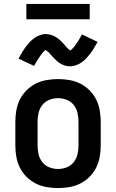

<svg xmlns="http://www.w3.org/2000/svg" viewBox="-20 -944 590 976"><path d="M275 12Q246 12 217 7Q188 2 162 -11Q136 -24 115 -45Q94 -66 81 -92Q68 -118 63 -147Q58 -176 58 -205V-325Q58 -354 63 -383Q68 -412 81 -438Q94 -464 115 -485Q136 -506 162 -519Q188 -532 217 -537Q246 -542 275 -542Q304 -542 333 -537Q362 -532 388 -519Q414 -506 435 -485Q456 -464 469 -438Q482 -412 487 -383Q492 -354 492 -325V-205Q492 -176 487 -147Q482 -118 469 -92Q456 -66 435 -45Q414 -24 388 -11Q362 2 333 7Q304 12 275 12ZM275 -85Q298 -85 319.5 -93.5Q341 -102 355 -120Q369 -138 374 -160Q379 -182 379 -205V-325Q379 -348 374 -370Q369 -392 355 -410Q341 -428 319.5 -436.5Q298 -445 275 -445Q252 -445 230.5 -436.5Q209 -428 195 -410Q181 -392 176 -370Q171 -348 171 -325V-205Q171 -182 176 -160Q181 -138 195 -120Q209 -102 230.5 -93.5Q252 -85 275 -85ZM337 -607Q332 -607 327 -607.5Q322 -608 317 -609Q312 -610 307.5 -611.5Q303 -613 298.5 -615Q294 -617 289.5 -619.5Q285 -622 281.5 -624.5Q278 -627 273.5 -630.5Q269 -634 265.5 -637.5Q262 -641 258.5 -644.5Q255 -648 251.5 -651.5Q248 -655 245.5 -657.5Q243 -660 239 -665Q235 -670 231.5 -674Q228 -678 224.5 -681Q221 -684 216.5 -686.5Q212 -689 212 -692L214 -693Q215 -693 215 -692L212 -690Q209 -688 206 -685.5Q203 -683 201 -680.5Q199 -678 197.5 -676.5Q196 -675 194.5 -673Q193 -671 191.5 -669Q190 -667 188.5 -665Q187 -663 185 -660.5Q183 -658 181.5 -655.5Q180 -653 178 -650Q176 -647 174 -644Q172 -641 170 -638Q168 -635 166 -631.5Q164 -628 162 -624.5Q160 -621 158 -617Q156 -613 153 -609L74 -646Q84 -664 93 -679Q102 -694 111.5 -706.5Q121 -719 130.5 -729.5Q140 -740 153 -749.5Q166 -759 181.5 -765Q197 -771 213 -771Q218 -771 223 -770Q228 -769 233 -768Q238 -767 242.5 -765.5Q247 -764 251.5 -762Q256 -760 260.5 -757.5Q265 -755 268.5 -752.5Q272 -750 276.5 -747Q281 -744 284.5 -740.5Q288 -737 291.5 -733.5Q295 -730 298.5 -726.5Q302 -723 304.5 -720Q307 -717 311 -712.5Q315 -708 318.5 -704Q322 -700 325.5 -696.5Q329 -693 333.5 -691Q338 -689 338 -685H335Q335 -686 338 -688Q341 -690 344 -692.5Q347 -695 349 -697.5Q351 -700 352.5 -701.5Q354 -703 355.5 -704.5Q357 -706 358.5 -708Q360 -710 361.5 -712.5Q363 -715 365 -717.5Q367 -720 368.5 -722.5Q370 -725 372 -727.5Q374 -730 376 -733Q378 -736 380 -739.5Q382 -743 384 -746.5Q386 -750 388 -753.5Q390 -757 392 -761Q394 -765 397 -769L476 -731Q466 -713 457 -698Q448 -683 438.5 -671Q429 -659 419.5 -648.5Q410 -638 397 -628.5Q384 -619 368.5 -613Q353 -607 337 -607ZM436 -846H114V-924H436Z"/></svg>

Font: Lode Term
Style: Bold
Weight: 700
Monospace: yes
Designer: Belleve Invis
Foundry: Belleve Invis
Version: Version 29.2.0